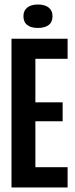

<svg xmlns="http://www.w3.org/2000/svg" viewBox="-20 -832 335 852"><path d="M31 0V-660H280V-571H137V-378H258V-294H137V-90H280V0ZM148 -708Q118 -708 101 -721Q84 -734 84 -760Q84 -785 101 -798.5Q118 -812 148 -812Q179 -812 196 -798.5Q213 -785 213 -760Q213 -734 196 -721Q179 -708 148 -708Z"/></svg>

Font: Bricolage Grotesque 96pt Condensed Medium
Style: Regular
Weight: 500
Width: 3
Designer: Mathieu Triay
Foundry: Atelier Triay
Version: Version 1.001; ttfautohint (v1.8.4.7-5d5b);gftools[0.9.33.de